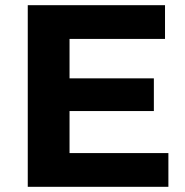

<svg xmlns="http://www.w3.org/2000/svg" viewBox="-20 -720 713 740"><path d="M629 -130V0H87V-700H616V-570H248V-418H573V-292H248V-130Z"/></svg>

Font: Montserrat-Bold
Style: Bold
Weight: 700
Version: Version 7.200